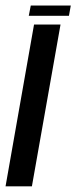

<svg xmlns="http://www.w3.org/2000/svg" viewBox="-56 -654 269 674"><path d="M-36.5 0 63.5 -568H156.5L56 0ZM45 -598.5 52 -634.5H192.5L186 -598.5Z"/></svg>

Font: Anybody UltraCondensed Medium
Style: Italic
Weight: 500
Width: 1
Italic angle: -10°
Designer: Tyler Finck
Foundry: Etcetera Type Company
Version: Version 1.010; ttfautohint (v1.8.3) -l 8 -r 50 -G 200 -x 14 